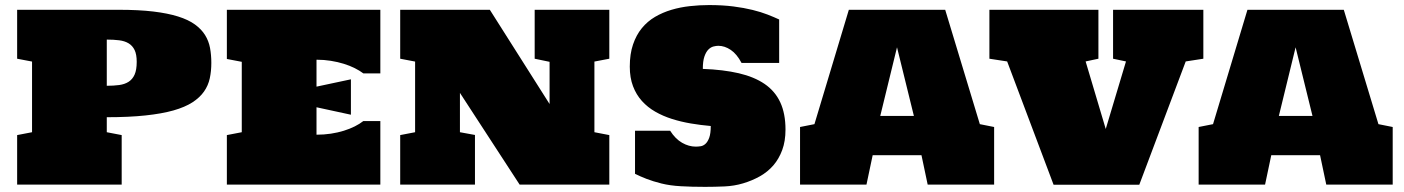

<svg xmlns="http://www.w3.org/2000/svg" viewBox="-20 -726 5522 755"><path d="M47.4 -687.5H447.3Q525.4 -687.5 582.8 -680.7Q640.1 -673.8 680.4 -661.1Q720.7 -648.4 746.3 -629.9Q772 -611.3 786.4 -588.1Q800.8 -564.9 805.9 -537.4Q811 -509.8 811 -478.5Q811 -446.3 804.9 -418Q798.8 -389.6 782.2 -366Q765.6 -342.3 736.6 -323.5Q707.5 -304.7 661.9 -291.7Q616.2 -278.8 551.8 -272Q487.3 -265.1 399.9 -265.1V-206.1L458.5 -194.8V0H47.4V-194.8L106 -206.1V-483.9L47.4 -495.1ZM399.9 -388.7Q426.8 -388.7 448.5 -391.6Q470.2 -394.5 485.6 -404.3Q501 -414.1 509.3 -432.6Q517.6 -451.2 517.6 -482.9Q517.6 -512.2 509.3 -529.3Q501 -546.4 485.6 -555.7Q470.2 -564.9 448.5 -567.6Q426.8 -570.3 399.9 -570.3Z M1224.6 -385.3 1359.9 -414.1V-274.9L1224.6 -304.2V-196.3Q1253.9 -196.3 1281.2 -200.4Q1308.6 -204.6 1332 -211.9Q1355.5 -219.2 1375 -229Q1394.5 -238.8 1408.7 -250H1475.6V0H872.1V-194.8L930.7 -206.1V-482.9L872.1 -494.1V-687.5H1475.6V-437.5H1408.7Q1394.5 -448.2 1375 -458Q1355.5 -467.8 1332 -475.1Q1308.6 -482.4 1281.2 -486.8Q1253.9 -491.2 1224.6 -491.2Z M1788.6 -360.8V-206.1L1847.7 -195.3V0H1553.7V-194.8L1612.3 -206.1V-483.9L1553.7 -495.1V-687.5H1906.2L2141.1 -316.9V-482.9L2082.5 -495.1V-687.5H2376V-495.1L2317.4 -483.9V-206.1L2376 -194.8V0H2023.4Z M3068.8 -216.3Q3068.8 -170.9 3055.9 -136Q3043 -101.1 3020.8 -75.4Q2998.5 -49.8 2968 -32.7Q2937.5 -15.6 2902.3 -5.1Q2867.2 5.4 2828.9 7.1Q2790.5 8.8 2752.4 8.8Q2699.7 8.8 2657.2 6.3Q2614.7 3.9 2581.3 -4.4Q2547.9 -12.7 2522.2 -22.7Q2496.6 -32.7 2477.1 -42.5V-211.9H2615.2Q2635.7 -179.7 2662.1 -164.6Q2688.5 -149.4 2716.3 -149.4Q2724.6 -149.4 2734.9 -150.9Q2745.1 -152.3 2753.9 -160.2Q2762.7 -168 2768.8 -184.3Q2774.9 -200.7 2774.9 -230.5Q2735.4 -233.9 2696.5 -240.5Q2657.7 -247.1 2622.3 -258.3Q2586.9 -269.5 2556.6 -286.9Q2526.4 -304.2 2504.2 -328.9Q2481.9 -353.5 2469.2 -387Q2456.5 -420.4 2456.5 -463.9Q2456.5 -513.7 2469.2 -551Q2481.9 -588.4 2503.9 -615.2Q2525.9 -642.1 2555.9 -659.7Q2585.9 -677.2 2620.6 -687.5Q2655.3 -697.8 2692.9 -701.9Q2730.5 -706.1 2768.1 -706.1Q2821.3 -706.1 2863.5 -700.7Q2905.8 -695.3 2939.2 -687Q2972.7 -678.7 2998.3 -668.7Q3023.9 -658.7 3043.9 -649.4V-478.5H2896Q2877.4 -513.7 2853.5 -529.8Q2829.6 -545.9 2804.7 -545.9Q2796.4 -545.9 2785.6 -543.2Q2774.9 -540.5 2765.6 -531.2Q2756.3 -522 2750 -503.9Q2743.7 -485.8 2743.7 -455.1Q2824.2 -452.1 2885 -438Q2945.8 -423.8 2986.8 -395.8Q3027.8 -367.7 3048.3 -323.5Q3068.8 -279.3 3068.8 -216.3Z M3627.9 0 3603.5 -115.7H3411.6L3387.2 0H3126V-226.6L3182.6 -237.8L3317.9 -687.5H3696.8L3833 -237.8L3889.2 -226.6V0ZM3441.4 -270H3573.7L3507.3 -540Z M4123 0.5 3940.4 -484.4 3870.6 -495.1V-687.5H4299.3V-495.1L4249 -484.4L4328.1 -218.8L4407.7 -484.4L4356.9 -495.1V-687.5H4711.9V-495.1L4642.6 -484.4L4460 0.5Z M5195.3 0 5170.9 -115.7H4979L4954.6 0H4693.4V-226.6L4750 -237.8L4885.3 -687.5H5264.2L5400.4 -237.8L5456.5 -226.6V0ZM5008.8 -270H5141.1L5074.7 -540Z"/></svg>

Font: Holtwood One SC
Style: Regular
Weight: 400
Version: Version 1.000